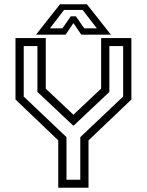

<svg xmlns="http://www.w3.org/2000/svg" viewBox="-20 -878 687 898"><path d="M252.5 0V-221.5L52.5 -412.5V-700H194V-463.5L328 -337H318.5L453 -463.5V-700H594.5V-412.5L394 -221.5V0ZM291 -37.5H355.5V-236.5L556 -426.5V-662.5H491.5V-448L324.5 -290.5H322.5L155 -448V-662.5H91V-426.5L291 -236.5ZM260.5 -858H386.5L498.5 -716H360L323.5 -770L287 -716H148.5ZM279.5 -831.5 213.5 -745.5H272L311 -801.5H335L374 -745.5H433L366.5 -831.5Z"/></svg>

Font: Tourney
Style: Regular
Weight: 400
Designer: Tyler Finck
Foundry: Etcetera Type Co
Version: Version 1.015